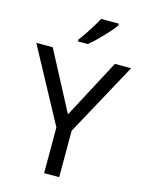

<svg xmlns="http://www.w3.org/2000/svg" viewBox="-137 -1026 840 1107"><g transform="rotate(15 283.0 -472.0)"><path d="M283 -363 469 -714H566L328 -277V0H238V-273L0 -714H98ZM431 -934Q422 -920 405 -900Q388 -880 367.5 -858.5Q347 -837 326.5 -817.5Q306 -798 288 -784H230V-796Q245 -815 262.5 -841Q280 -867 297 -894.5Q314 -922 325 -944H431Z"/></g></svg>

Font: Noto Sans Tangsa
Style: Regular
Weight: 400
Designer: David Williams
Foundry: Google LLC
Version: Version 1.504